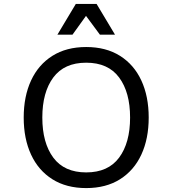

<svg xmlns="http://www.w3.org/2000/svg" viewBox="-20 -948 880 980"><path d="M101 -348Q101 -456 138.5 -537Q176 -618 247.5 -663Q319 -708 420 -708Q521 -708 592.5 -663Q664 -618 701.5 -537Q739 -456 739 -348Q739 -240 701.5 -159Q664 -78 592.5 -33Q521 12 420 12Q319 12 247.5 -33Q176 -78 138.5 -159Q101 -240 101 -348ZM644 -348Q644 -477 588 -552.5Q532 -628 420 -628Q308 -628 252 -552.5Q196 -477 196 -348Q196 -219 252 -143.5Q308 -68 420 -68Q532 -68 588 -143.5Q644 -219 644 -348ZM367 -928H473L567 -771H490L419 -867L350 -771H273Z"/></svg>

Font: AmikoRegular
Style: Regular
Weight: 400
Designer: Pablo Impallari, Rodrigo Fuenzalida, Andres Torresi
Foundry: Impallari Type
Version: Version 1.000; ttfautohint (v1.3)